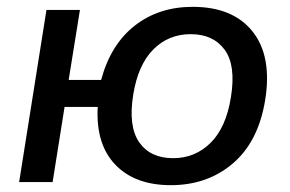

<svg xmlns="http://www.w3.org/2000/svg" viewBox="-20 -533 849 562"><path d="M480 9Q375 9 317.5 -51Q260 -111 266 -220H169L134 0H36L116 -504H214L181 -299H276Q304 -403 374.5 -458Q445 -513 544 -513Q662 -513 719.5 -440.5Q777 -368 756 -239Q736 -118 661.5 -54.5Q587 9 480 9ZM487 -70Q551 -70 596.5 -115Q642 -160 656 -249Q671 -342 637.5 -387.5Q604 -433 538 -433Q473 -433 428.5 -388Q384 -343 370 -256Q355 -163 387.5 -116.5Q420 -70 487 -70Z"/></svg>

Font: Mulish SemiBold
Style: Italic
Weight: 600
Italic angle: -9°
Designer: Vernon Adams
Foundry: Vernon Adams
Version: Version 3.603; ttfautohint (v1.8.3)